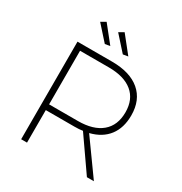

<svg xmlns="http://www.w3.org/2000/svg" viewBox="-203 -1044 1127 1191"><g transform="rotate(30 360.5 -448.0)"><path d="M591 0 426 -237Q401 -233 367 -233H162V0H120V-699H367Q497 -699 567.5 -639Q638 -579 638 -469Q638 -380 594 -322.5Q550 -265 466 -244L641 0ZM368 -274Q478 -274 537.5 -324Q597 -374 597 -468Q597 -560 537.5 -609Q478 -658 368 -658H162V-274ZM215 -896 310 -777 274 -771 180 -876ZM344 -896 439 -777 403 -771 309 -876Z"/></g></svg>

Font: Argentum Sans ExtraLight
Style: Regular
Weight: 275
Designer: Julieta Ulanovsky (Modified by Cristiano Sobral)
Foundry: Julieta Ulanovsky
Version: Version 1.000; ttfautohint (v1.5.65-e2d9)